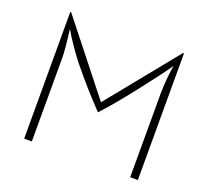

<svg xmlns="http://www.w3.org/2000/svg" viewBox="-119 -841 1070 987"><g transform="rotate(20 416.0 -347.5)"><path d="M110 -694 412 -312 722 -694H727V-1H685V-459Q685 -493 689.5 -543Q694 -593 699 -615Q656 -553 566 -438Q476 -323 415 -258L400 -274Q321 -356 232 -466Q208 -497 180 -537.5Q152 -578 133 -612Q147 -503 147 -459V-1H105V-694Z"/></g></svg>

Font: Bellota Text Light
Style: Regular
Weight: 300
Designer: Kemie Guaida
Foundry: Kemie Guaida
Version: Version 4.001